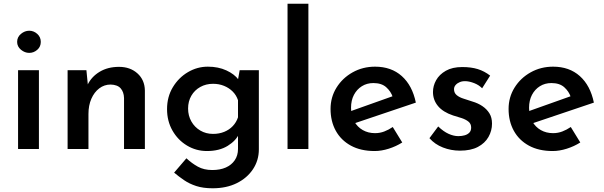

<svg xmlns="http://www.w3.org/2000/svg" viewBox="-20 -800 3242 1031"><path d="M77 -423H189V0H77ZM72 -575Q72 -601 92.5 -618Q113 -635 137 -635Q161 -635 180 -618Q199 -601 199 -575Q199 -549 180 -532.5Q161 -516 137 -516Q113 -516 92.5 -533Q72 -550 72 -575Z M444 -423 453 -332 450 -344Q471 -388 515 -414.5Q559 -441 619 -441Q679 -441 718 -406Q757 -371 758 -314V0H646V-274Q645 -306 628 -325.5Q611 -345 574 -346Q540 -346 513 -325.5Q486 -305 470.5 -269.5Q455 -234 455 -188V0H343V-423Z M1122 211Q1071 211 1034 199Q997 187 968.5 167.5Q940 148 915 127L981 50Q1010 77 1042.5 95Q1075 113 1120 113Q1162 113 1192.5 99.5Q1223 86 1240.5 60.5Q1258 35 1258 0V-105L1265 -84Q1248 -45 1203 -17Q1158 11 1091 11Q1033 11 984 -18.5Q935 -48 906 -99Q877 -150 877 -214Q877 -280 908 -331.5Q939 -383 989 -412.5Q1039 -442 1096 -442Q1152 -442 1195.5 -422Q1239 -402 1261 -372L1255 -356L1267 -423H1370V2Q1370 61 1338.5 108.5Q1307 156 1251.5 183.5Q1196 211 1122 211ZM990 -217Q990 -179 1007.5 -148Q1025 -117 1055.5 -99Q1086 -81 1124 -81Q1157 -81 1184 -92Q1211 -103 1230 -123Q1249 -143 1258 -170V-262Q1249 -289 1229.5 -308.5Q1210 -328 1183 -339Q1156 -350 1124 -350Q1086 -350 1055.5 -333Q1025 -316 1007.5 -286Q990 -256 990 -217Z M1524 -780H1636V0H1524Z M1992 11Q1917 11 1864 -18Q1811 -47 1783 -98Q1755 -149 1755 -215Q1755 -278 1787 -329.5Q1819 -381 1873.5 -411.5Q1928 -442 1994 -442Q2081 -442 2137.5 -391.5Q2194 -341 2213 -249L1872 -134L1846 -197L2113 -292L2089 -279Q2079 -309 2054 -331.5Q2029 -354 1985 -354Q1950 -354 1923 -337Q1896 -320 1880.5 -290.5Q1865 -261 1865 -221Q1865 -179 1882 -148.5Q1899 -118 1928 -101.5Q1957 -85 1994 -85Q2020 -85 2043.5 -94Q2067 -103 2089 -118L2140 -35Q2107 -14 2067.5 -1.5Q2028 11 1992 11Z M2450 9Q2402 9 2358.5 -8Q2315 -25 2286 -58L2333 -121Q2361 -94 2388.5 -81.5Q2416 -69 2441 -69Q2460 -69 2475.5 -73.5Q2491 -78 2500.5 -88Q2510 -98 2510 -115Q2510 -135 2496 -146.5Q2482 -158 2460 -165.5Q2438 -173 2413 -180Q2359 -198 2332 -230.5Q2305 -263 2305 -306Q2305 -339 2322 -369.5Q2339 -400 2374 -420Q2409 -440 2462 -440Q2510 -440 2545.5 -429Q2581 -418 2612 -394L2569 -326Q2551 -344 2526.5 -353.5Q2502 -363 2482 -364Q2464 -365 2450 -359.5Q2436 -354 2427 -344Q2418 -334 2418 -321Q2418 -301 2432.5 -289Q2447 -277 2470 -270Q2493 -263 2516 -255Q2547 -246 2570.5 -230Q2594 -214 2608 -191.5Q2622 -169 2622 -136Q2622 -98 2603 -64.5Q2584 -31 2546 -11Q2508 9 2450 9Z M2948 11Q2873 11 2820 -18Q2767 -47 2739 -98Q2711 -149 2711 -215Q2711 -278 2743 -329.5Q2775 -381 2829.5 -411.5Q2884 -442 2950 -442Q3037 -442 3093.5 -391.5Q3150 -341 3169 -249L2828 -134L2802 -197L3069 -292L3045 -279Q3035 -309 3010 -331.5Q2985 -354 2941 -354Q2906 -354 2879 -337Q2852 -320 2836.5 -290.5Q2821 -261 2821 -221Q2821 -179 2838 -148.5Q2855 -118 2884 -101.5Q2913 -85 2950 -85Q2976 -85 2999.5 -94Q3023 -103 3045 -118L3096 -35Q3063 -14 3023.5 -1.5Q2984 11 2948 11Z"/></svg>

Font: Josefin Sans Thin SemiBold
Style: Regular
Weight: 600
Version: Version 2.000